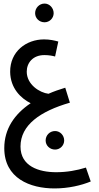

<svg xmlns="http://www.w3.org/2000/svg" viewBox="-20 -786 556 1077"><path d="M230 -661C258 -661 281 -684 281 -712C281 -741 258 -766 230 -766C200 -766 177 -741 177 -712C177 -684 200 -661 230 -661ZM286 271C363 271 436 254 489 232L462 154C411 170 355 180 295 180C197 180 95 146 95 36C95 -85 206 -162 372 -210L346 -294C313 -284 281 -273 252 -260C202 -266 130 -312 130 -384C130 -433 164 -477 229 -477C254 -477 275 -473 289 -469L307 -553C286 -559 259 -565 227 -565C127 -565 36 -497 37 -383C38 -290 98 -234 152 -207C60 -145 4 -62 4 45C4 214 148 271 286 271ZM289 53C317 53 340 30 340 2C340 -27 317 -51 289 -51C259 -51 236 -27 236 2C236 30 259 53 289 53Z"/></svg>

Font: Noto Sans Arabic UI XCn Md
Style: Regular
Weight: 500
Width: 2
Designer: Monotype Design Team, Nadine Chahine and Nizar Qandah
Foundry: Monotype Imaging Inc.
Version: Version 2.010